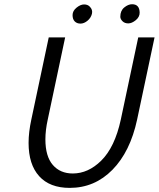

<svg xmlns="http://www.w3.org/2000/svg" viewBox="-20 -891 765 925"><path d="M646 -710.9H724.6L640.6 -314.9Q607.4 -160.2 521.7 -73Q436 14.2 315.9 14.2Q219.7 14.2 168.7 -42.2Q117.7 -98.6 117.7 -202.6Q117.7 -253.9 130.9 -314.9L214.8 -710.9H293.9L210 -314.9Q198.7 -263.7 198.7 -219.7Q198.7 -137.7 234.4 -96.4Q270 -55.2 330.6 -55.2Q404.8 -55.2 467.3 -116.7Q533.2 -181.6 562 -314.9ZM412.1 -859.4Q427.7 -844.2 422.9 -824.5Q418 -804.7 401.4 -791Q384.8 -777.3 367.7 -777.3Q350.6 -777.3 340.1 -787.8Q329.6 -798.3 329.6 -818.4Q329.6 -838.4 348.6 -854Q367.7 -869.6 385 -869.6Q402.3 -869.6 412.1 -859.4ZM616.2 -870.6Q651.9 -870.6 652.8 -830.6Q653.3 -809.6 634.3 -793.9Q615.2 -778.3 597.9 -778.3Q580.6 -778.3 570.1 -788.8Q559.6 -799.3 559.6 -810.5Q559.6 -839.4 578.6 -855Q597.7 -870.6 616.2 -870.6Z"/></svg>

Font: Tuffy
Style: Italic
Weight: 400
Italic angle: -12°
Designer: Thatcher Ulrich, Karoly Barta and Michael Everson
Version: Version 001.271